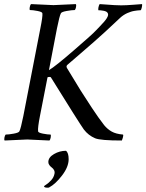

<svg xmlns="http://www.w3.org/2000/svg" viewBox="-26 -666 696 914"><path d="M204.1 105.5Q204.1 83 231 67.4Q257.8 51.8 288.1 51.8Q300.8 61.5 300.8 91.8Q300.8 128.4 269.5 169.2Q238.3 210 209 225.6Q207 227.5 201.2 227.5Q183.6 227.5 183.6 220.7Q183.6 219.2 194.3 212.4Q205.1 205.6 217.5 192.1Q230 178.7 233.4 161.1Q235.4 151.4 231.2 143.8Q227.1 136.2 220.9 131.8Q214.8 127.4 209.5 120.6Q204.1 113.8 204.1 105.5ZM469.7 -70.3Q485.8 -50.8 505.9 -39.6Q525.9 -28.3 559.6 -25.4Q562 -22.5 559.1 -12Q556.2 -1.5 553.7 2.9Q452.6 2.9 426.8 -7.8Q394.5 -21.5 373 -49.8Q350.1 -82 216.8 -296.9Q215.8 -299.8 209 -299.8Q204.1 -299.8 200.2 -297.9L164.1 -113.3Q153.3 -58.6 155.3 -41Q155.8 -34.2 178.5 -29.8Q201.2 -25.4 214.8 -25.4Q217.3 -22 215.3 -11.2Q213.4 -0.5 209 2.9Q116.2 -2 103.5 -2Q91.3 -2 -3.9 2.9Q-6.8 -1 -4.9 -11.2Q-2.9 -21.5 1 -25.4Q14.6 -25.4 39.1 -29.8Q63.5 -34.2 66.4 -41Q73.2 -54.7 85 -113.3L166 -530.3Q177.7 -587.9 175.8 -602.5Q175.3 -609.4 152.6 -613.8Q129.9 -618.2 116.2 -618.2Q113.8 -621.6 115.7 -632.3Q117.7 -643.1 122.1 -646.5Q214.8 -641.6 228.5 -641.6Q239.7 -641.6 335 -646.5Q337.9 -642.6 335.9 -632.3Q334 -622.1 330.1 -618.2Q316.4 -618.2 291.5 -613.8Q266.6 -609.4 263.7 -602.5Q256.8 -588.9 245.1 -530.3L207 -332Q237.8 -350.1 328.1 -428.7Q339.4 -438.5 359.6 -456.3Q379.9 -474.1 384.8 -478.3Q389.6 -482.4 402.3 -493.9Q415 -505.4 418.7 -509Q422.4 -512.7 432.4 -522.7Q442.4 -532.7 449.7 -540.8Q457 -548.8 469.7 -562.5Q485.8 -581.1 488.3 -592.8Q489.7 -601.1 484.6 -606.7Q479.5 -612.3 469.5 -614.3Q459.5 -616.2 453.9 -616.7Q448.2 -617.2 442.4 -617.2Q440.9 -621.6 442.6 -630.6Q444.3 -639.6 448.2 -646.5Q459 -646 480.2 -644.3Q501.5 -642.6 518.8 -641.6Q536.1 -640.6 550.8 -640.6Q574.2 -640.6 607.9 -643.3Q641.6 -646 650.4 -646.5Q651.4 -641.1 648.7 -629.2Q646 -617.2 642.6 -617.2Q642.1 -617.2 636.7 -616.9Q631.3 -616.7 626.2 -616Q621.1 -615.2 613 -614Q605 -612.8 596.9 -610.1Q588.9 -607.4 580.3 -603.8Q571.8 -600.1 562.7 -594.2Q553.7 -588.4 545.9 -581.1Q511.7 -548.3 476.3 -516.1Q440.9 -483.9 423.3 -468.5Q405.8 -453.1 357.2 -411.1Q308.6 -369.1 294.9 -357.4Q287.6 -351.1 293 -341.8Q338.4 -266.6 358.6 -234.1Q378.9 -201.7 411.4 -152.6Q443.8 -103.5 469.7 -70.3Z"/></svg>

Font: Crimson
Style: Italic
Weight: 400
Italic angle: -11°
Version: Version 0.8